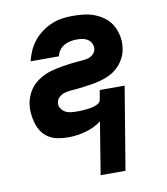

<svg xmlns="http://www.w3.org/2000/svg" viewBox="-83 -608 766 882"><g transform="rotate(-10 300.0 -166.5)"><path d="M315 205 355 -40Q338 -26 318.5 -17Q299 -8 278.5 -2.5Q258 3 238 5.5Q218 8 198 8Q174 8 150.5 3.5Q127 -1 108 -13Q89 -25 76.5 -43.5Q64 -62 57.5 -84.5Q51 -107 49 -130.5Q47 -154 51 -178Q53 -190 57.5 -202.5Q62 -215 68.5 -227Q75 -239 83.5 -249.5Q92 -260 102.5 -268.5Q113 -277 124.5 -284Q136 -291 148.5 -296.5Q161 -302 173.5 -305.5Q186 -309 198.5 -312Q211 -315 224 -317Q237 -319 249.5 -321Q262 -323 275 -324.5Q288 -326 300.5 -327Q313 -328 326 -329Q339 -330 351.5 -333.5Q364 -337 374.5 -347Q385 -357 387 -369Q389 -383 383.5 -395.5Q378 -408 367 -415.5Q356 -423 342.5 -425.5Q329 -428 315 -428Q300 -428 285 -425Q270 -422 256.5 -414.5Q243 -407 233.5 -394Q224 -381 221 -366H89Q95 -391 105.5 -414.5Q116 -438 132.5 -458.5Q149 -479 171 -495Q193 -511 217 -521Q241 -531 266 -534.5Q291 -538 315 -538Q343 -538 370.5 -534.5Q398 -531 422.5 -520.5Q447 -510 467 -493.5Q487 -477 499 -453.5Q511 -430 515.5 -403Q520 -376 515 -348Q513 -334 507.5 -320Q502 -306 493.5 -293Q485 -280 474 -269Q463 -258 450.5 -249.5Q438 -241 424 -235Q410 -229 395.5 -224.5Q381 -220 366.5 -217Q352 -214 337.5 -212Q323 -210 308.5 -208Q294 -206 279.5 -204.5Q265 -203 251 -202Q237 -201 222 -197.5Q207 -194 194.5 -183.5Q182 -173 180 -159Q177 -144 184.5 -131.5Q192 -119 204.5 -112Q217 -105 232 -103.5Q247 -102 262 -102Q271 -102 281 -102.5Q291 -103 301 -104Q311 -105 320.5 -106.5Q330 -108 340 -111Q350 -114 359.5 -120Q369 -126 371 -136L379 -181H495L431 205Z"/></g></svg>

Font: Iosevka Curly XBdEx
Style: Italic
Weight: 800
Width: 7
Italic angle: -9°
Monospace: yes
Designer: Belleve Invis
Foundry: Belleve Invis
Version: Version 11.1.0; ttfautohint (v1.8.3)